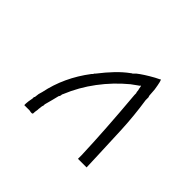

<svg xmlns="http://www.w3.org/2000/svg" viewBox="-161 -1025 1294 1294"><g transform="rotate(45 486.5 -377.5)"><path d="M710.9 -761.7 714.8 -765.6Q722.7 -765.6 734.4 -687.5L738.3 -632.8L742.2 -621.1V-609.4V-593.8Q761.7 -464.8 767.6 -337.9Q773.4 -210.9 777.3 -101.6L781.2 3.9V7.8H699.2V-27.3Q691.4 -253.9 664.1 -566.4V-582Q660.2 -589.8 660.2 -599.6Q660.2 -609.4 656.2 -617.2V-621.1L652.3 -640.6Q648.4 -640.6 646.5 -636.7Q644.5 -632.8 636.7 -628.9L593.8 -597.7Q503.9 -523.4 433.6 -429.7Q363.3 -335.9 320.3 -230.5L316.4 -222.7Q316.4 -207 308.6 -199.2Q308.6 -199.2 296.9 -152.3Q293 -136.7 289.1 -123Q285.2 -109.4 281.2 -93.8V-82L277.3 -70.3Q277.3 -62.5 275.4 -52.7Q273.4 -43 273.4 -31.2Q269.5 -11.7 269.5 3.9Q269.5 15.6 238.3 7.8H214.8H203.1H187.5V-7.8Q187.5 -23.4 195.3 -62.5V-74.2V-78.1Q199.2 -78.1 199.2 -82L203.1 -113.3L210.9 -140.6Q246.1 -312.5 359.4 -460.9L363.3 -464.8L367.2 -468.8L371.1 -476.6L378.9 -484.4Q418 -535.2 459 -578.1Q500 -621.1 543 -652.3Q546.9 -656.2 548.8 -656.2Q550.8 -656.2 554.7 -660.2L562.5 -668L570.3 -675.8Q589.8 -691.4 617.2 -709Q644.5 -726.6 679.7 -746.1L703.1 -757.8Z"/></g></svg>

Font: 和音 by 宁静之雨，公众号njzyshare
Style: Regular
Weight: 400
Designer: Steve Matteson
Foundry: Ascender Corporation
Version: Version 6.00;June 8, 2018;FontCreator 11.0.0.2388 32-bit